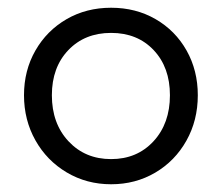

<svg xmlns="http://www.w3.org/2000/svg" viewBox="-20 -468 573 496"><path d="M42 -222Q42 -286 71.5 -337.5Q101 -389 152 -418.5Q203 -448 267 -448Q331 -448 382 -418.5Q433 -389 462 -337.5Q491 -286 491 -222Q491 -157 461.5 -104.5Q432 -52 381 -22Q330 8 267 8Q204 8 152.5 -22.5Q101 -53 71.5 -105.5Q42 -158 42 -222ZM419 -222Q419 -294 377 -338.5Q335 -383 267 -383Q199 -383 156.5 -338.5Q114 -294 114 -222Q114 -149 157 -103Q200 -57 267 -57Q334 -57 376.5 -103Q419 -149 419 -222Z"/></svg>

Font: Tilda Sans
Style: Regular
Weight: 400
Designer: ParaType Ltd
Foundry: ParaType Ltd
Version: Version 1.002W